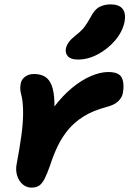

<svg xmlns="http://www.w3.org/2000/svg" viewBox="-20 -845 591 877"><path d="M124 12Q101 12 83.5 -3Q66 -18 58 -44Q50 -70 57 -101Q70 -170 77.5 -225Q85 -280 85.5 -323.5Q86 -367 80 -400Q73 -426 72.5 -438.5Q72 -451 75 -465Q79 -484 96 -495.5Q113 -507 135 -507Q165 -507 185 -495Q205 -483 216 -455Q227 -427 228.5 -379Q230 -331 223 -259L156 -237Q187 -304 226.5 -356Q266 -408 309 -443.5Q352 -479 395 -497.5Q438 -516 475 -516Q525 -516 537 -488.5Q549 -461 541 -419Q537 -399 520 -382.5Q503 -366 469 -357Q405 -340 362.5 -313.5Q320 -287 291.5 -252.5Q263 -218 243.5 -177.5Q224 -137 209 -90Q195 -50 183.5 -28Q172 -6 158.5 3Q145 12 124 12ZM336 -573Q304 -573 290.5 -587.5Q277 -602 281 -624Q285 -640 295 -653.5Q305 -667 324 -682Q350 -702 364.5 -720.5Q379 -739 394 -767Q412 -802 434.5 -813.5Q457 -825 485 -825Q524 -825 540 -804.5Q556 -784 549 -745Q539 -699 505.5 -660Q472 -621 427 -597Q382 -573 336 -573Z"/></svg>

Font: Shantell Sans
Style: Bold Italic
Weight: 700
Italic angle: -11°
Designer: Stephen Nixon, Anya Danilova, Shantell Martin
Foundry: Arrow Type
Version: Version 1.011;[c5ecc13dd]